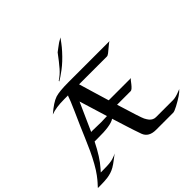

<svg xmlns="http://www.w3.org/2000/svg" viewBox="-252 -1193 1410 1410"><g transform="rotate(-45 452.5 -488.5)"><path d="M80.1 -65.9Q83.5 -66.4 119.1 -66.4Q180.2 -66.4 209.2 -75.7Q238.3 -85 251 -92.8Q232.9 -79.1 217.8 -67.4Q185.1 -42 165.3 -30.8Q145.5 -19.5 126 -13.4Q106.4 -7.3 85.9 -4.4Q55.7 0 3.4 0H-15.6Q-15.1 -0.5 -14.9 -1Q-14.6 -1.5 -8.1 -8.8Q-1.5 -16.1 11.2 -30Q23.9 -43.9 44.9 -71.8Q65.9 -99.6 90.6 -143.6Q115.2 -187.5 136.5 -233.2Q157.7 -278.8 177.2 -325.7Q196.8 -372.6 217.5 -419.7Q238.3 -466.8 259.8 -514.9Q281.2 -563 292.2 -590.3Q303.2 -617.7 304.9 -624.5Q306.6 -631.3 310.5 -636.2H273.4Q182.6 -636.2 132.3 -615.7Q199.7 -674.3 245.1 -689.5Q286.6 -702.6 379.9 -702.6H808.6Q802.2 -702.1 776.1 -679.4Q750 -656.7 736.3 -646.5Q722.7 -636.2 713.9 -636.2H425.3Q442.9 -577.1 460.4 -518.1Q478 -459 496.1 -399.4H728.5Q723.1 -398.9 714.8 -388.4Q706.5 -377.9 697.3 -365.7Q671.4 -333 658.2 -333H516.6Q574.7 -141.6 585.4 -121.1Q596.2 -100.6 605 -90.3Q625.5 -66.4 654.3 -66.4H832.5Q860.4 -66.4 911.6 -87.9L920.9 -91.8Q896 -62 814.5 -18.6Q779.3 0 766.6 0H588.9Q513.7 0 492.7 -55.7Q472.2 -113.3 454.3 -170.7Q436.5 -228 418 -286.1Q376.5 -256.8 239.7 -258.8Q222.2 -258.8 209 -258.8Q153.8 -148.4 101.6 -90.3Q97.2 -85.4 92.8 -80.1Q80.1 -65.4 80.1 -65.9ZM247.1 -326.7 343.8 -324.7Q374 -324.7 405.3 -326.7Q382.8 -397.9 338.4 -544.9Q290 -434.1 240.2 -325.2Q246.1 -326.7 247.1 -326.7ZM337.4 -753.9V-759.8Q376 -785.2 404.3 -817.9Q438.5 -857.4 480 -913.6Q480.5 -914.6 507.8 -934.6Q535.2 -954.6 538.1 -956.8Q541 -959 547.4 -962.4Q553.7 -965.8 559.6 -969.2Q565.4 -972.7 572.3 -976.6Q559.1 -959.5 544.7 -939.7Q530.3 -919.9 506.8 -894Q455.6 -837.4 408.4 -802.2Q361.3 -767.1 337.4 -753.9Z"/></g></svg>

Font: Fondamento
Style: Regular
Weight: 400
Version: Version 1.000